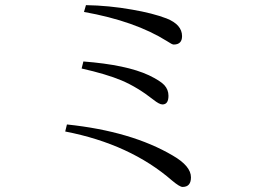

<svg xmlns="http://www.w3.org/2000/svg" viewBox="-20 -741 1040 759"><path d="M319.8 -720.7Q410.2 -719.2 501.5 -703.1Q584 -689 638.7 -668Q699.7 -643.6 699.7 -598.1Q699.7 -564.9 666.5 -564.9Q660.2 -564.9 640.6 -578.1Q514.2 -657.7 312 -693.8ZM309.6 -498Q480 -484.9 568.8 -443.4Q613.3 -421.9 629.4 -404.8Q646 -386.7 646 -362.3Q646 -328.1 622.1 -328.1Q609.9 -328.1 585.9 -347.2Q523.9 -396 460.9 -422.9Q400.4 -448.2 302.7 -470.2ZM244.6 -249Q500 -222.2 663.1 -126Q734.9 -84.5 734.9 -40Q734.9 -2 701.7 -2Q690.4 -2 660.6 -26.9Q494.6 -171.4 237.8 -221.2Z"/></svg>

Font: I.Ming
Style: Regular
Weight: 400
Designer: Ichiten Fonts Project
Version: Version 6.11; Dec 27, 2019